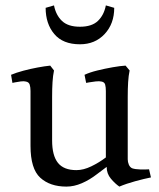

<svg xmlns="http://www.w3.org/2000/svg" viewBox="-20 -675 590 711"><path d="M453 -85Q453 -75 457 -65.5Q461 -56 469 -52Q480 -48 499.5 -47.5Q519 -47 532 -48L539 -18Q514 -13 481 -4Q448 5 422 16Q406 5 390.5 -13.5Q375 -32 375 -57Q366 -50 357 -43.5Q348 -37 339 -30Q312 -9 283 3.5Q254 16 226 16Q165 16 129 -17Q93 -50 93 -135V-338Q93 -352 90 -361.5Q87 -371 76 -373Q69 -375 57 -373.5Q45 -372 35.5 -370Q26 -368 26 -368L21 -398Q40 -406 66 -413Q92 -420 119 -425Q146 -430 166 -432L180 -414Q176 -395 174.5 -371Q173 -347 173 -316V-155Q173 -99 194.5 -72Q216 -45 263 -45Q289 -45 318 -59Q347 -73 372 -92V-338Q372 -352 369.5 -361.5Q367 -371 356 -373Q348 -375 334.5 -373.5Q321 -372 310 -370Q299 -368 299 -368L293 -398Q312 -407 340.5 -414Q369 -421 397.5 -426Q426 -431 445 -432L460 -414Q456 -395 454.5 -371Q453 -347 453 -316ZM403 -646 372 -655Q365 -619 342.5 -597.5Q320 -576 276 -576Q232 -576 209.5 -597.5Q187 -619 180 -655L149 -646Q149 -587 181 -549Q213 -511 276 -511Q332 -511 367.5 -549Q403 -587 403 -646Z"/></svg>

Font: Buenard
Style: Regular
Weight: 400
Version: Version 2.000